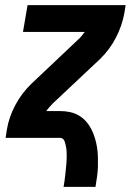

<svg xmlns="http://www.w3.org/2000/svg" viewBox="-20 -540 540 752"><path d="M229 192Q233 169 235.5 146.5Q238 124 240 101.5Q242 79 241 56.5Q240 34 233 14V13Q231 8 226.5 4Q222 0 216 0H2L7 -33Q15 -81 39.5 -127.5Q64 -174 102 -211L286 -385Q294 -392 300 -399.5Q306 -407 312 -415H70L88 -520H472L467 -488Q458 -439 434 -392.5Q410 -346 372 -309L187 -135Q180 -128 173.5 -120.5Q167 -113 161 -105H216Q235 -105 254 -101Q273 -97 289 -87.5Q305 -78 317 -64.5Q329 -51 337.5 -34.5Q346 -18 351.5 0Q357 18 360 36.5Q363 55 363.5 74.5Q364 94 363.5 113.5Q363 133 360 152.5Q357 172 354 192Z"/></svg>

Font: Iosevka Term Curly XBd Obl
Style: Regular
Weight: 800
Italic angle: -9°
Designer: Belleve Invis
Foundry: Belleve Invis
Version: Version 32.3.0